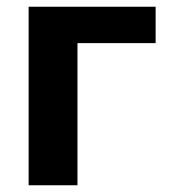

<svg xmlns="http://www.w3.org/2000/svg" viewBox="-20 -550 501 570"><path d="M65 -530V0H210V-422H442V-530Z"/></svg>

Font: Cheyenne Sans
Style: Bold
Weight: 700
Designer: The Public Sans project authors (U.S. Web Design System), Libre Franklin designed by Pablo Impallari and Rodrigo Fuenzal
Foundry: The Cheyenne Sans Project Authors
Version: Version 2.007